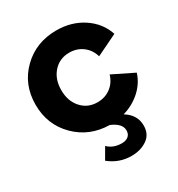

<svg xmlns="http://www.w3.org/2000/svg" viewBox="-181 -677 936 1007"><g transform="rotate(-30 287.0 -174.0)"><path d="M309 -123Q355 -123 389 -148.5Q423 -174 436 -218L564 -155Q547 -100 502 -59Q457 -18 395 0Q457 38 457 103Q457 156 417.5 183Q378 210 323 210Q248 210 189 162L228 95Q260 127 312 127Q336 127 351 115Q366 103 366 80Q366 38 304 12Q183 10 101.5 -71.5Q20 -153 20 -274Q20 -396 102.5 -477Q185 -558 309 -558Q400 -558 469.5 -512Q539 -466 564 -390L436 -328Q423 -372 389 -397.5Q355 -423 309 -423Q250 -423 212.5 -381Q175 -339 175 -273Q175 -207 212.5 -165Q250 -123 309 -123Z"/></g></svg>

Font: Plus Jakarta Display
Style: Bold
Weight: 700
Designer: Gumpita Rahayu
Foundry: Tokotype Studio
Version: Version 1.000;hotconv 1.0.109;makeotfexe 2.5.65596